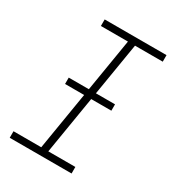

<svg xmlns="http://www.w3.org/2000/svg" viewBox="-178 -838 855 941"><g transform="rotate(30 250.0 -367.5)"><path d="M373 0H23V-37H180L289 -698H136V-735H486V-698H329L220 -37H373ZM126 -364V-400H388V-364Z"/></g></svg>

Font: Iosevka Term Curly XLt Obl
Style: Regular
Weight: 200
Italic angle: -9°
Designer: Belleve Invis
Foundry: Belleve Invis
Version: Version 32.3.0